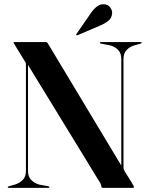

<svg xmlns="http://www.w3.org/2000/svg" viewBox="-20 -902 714 922"><path d="M217.5 -3.5Q217.5 -2 216.5 -1Q215.5 0 213 0H21.5Q19 0 18 -1Q17 -2 17 -3.5Q17 -5.5 22.5 -7.5L52.5 -16Q74.5 -23 89.5 -38.2Q104.5 -53.5 104.5 -82V-589Q104.5 -596 103.8 -599.5Q103 -603 97.5 -610.5L51 -686.5Q49 -690.5 47 -693.5Q45 -696.5 45 -698Q45 -699.5 46 -699.8Q47 -700 49.5 -700H201Q204.5 -700 206.8 -697.5Q209 -695 212.5 -689L570 -94.5L562.5 -79V-618Q562.5 -646.5 547.5 -662Q532.5 -677.5 510 -684L465 -692.5Q459.5 -694.5 459.5 -696.5Q459.5 -698 460.8 -699Q462 -700 464 -700H655.5Q658 -700 659.2 -699Q660.5 -698 660.5 -696.5Q660.5 -694.5 655 -692.5L625 -684Q603 -677.5 588 -662Q573 -646.5 573 -618V-98.5Q573 -92.5 574.8 -87.8Q576.5 -83 579 -79L614.5 -22Q620 -13 621.8 -9Q623.5 -5 623.5 -3Q623.5 -2 622.2 -1Q621 0 617.5 0H474Q466.5 0 466.5 -7.5Q466.5 -10 465.2 -14.2Q464 -18.5 462 -22L94 -623.5L114.5 -624V-81.5Q114.5 -53.5 129.5 -38.2Q144.5 -23 166.5 -16L212.5 -7.5Q217.5 -5.5 217.5 -3.5ZM417 -840Q431.5 -860.5 446.8 -871.5Q462 -882.5 478 -881.5Q497.5 -881 508.2 -867.5Q519 -854 518.5 -840Q517.5 -815 500.2 -801.8Q483 -788.5 461.5 -779.5L352.5 -733Q351 -732.5 349 -732.2Q347 -732 346 -733.5Q345.5 -734.5 346 -736.2Q346.5 -738 347.5 -739.5Z"/></svg>

Font: Fraunces 120pt SemiBold
Style: Regular
Weight: 600
Version: Version 1.000;[b76b70a41]